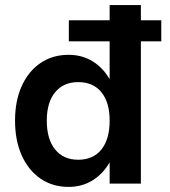

<svg xmlns="http://www.w3.org/2000/svg" viewBox="-20 -720 666 753"><path d="M250 -640.5H410V-700H532.5V-640.5H612.5V-558H532.5V0H410V-83.5Q384 -38 342.8 -12.5Q301.5 13 249 13Q186 13 138.8 -19.5Q91.5 -52 65.2 -110.5Q39 -169 39 -247Q39 -324.5 65.2 -382.5Q91.5 -440.5 138.8 -472.8Q186 -505 249 -505Q301.5 -505 342.8 -479.8Q384 -454.5 410 -409.5V-558H250ZM163.5 -247Q163.5 -174 196.2 -133.8Q229 -93.5 286.5 -93.5Q345.5 -93.5 377.8 -133.8Q410 -174 410 -247Q410 -318.5 377.8 -358.2Q345.5 -398 286.5 -398Q229 -398 196.2 -358.2Q163.5 -318.5 163.5 -247Z"/></svg>

Font: Overused Grotesk SemiBold
Style: Regular
Weight: 610
Version: Version 0.004